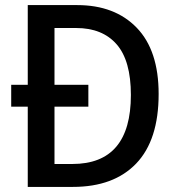

<svg xmlns="http://www.w3.org/2000/svg" viewBox="-20 -734 699 754"><path d="M283 -714Q431 -714 517 -625Q603 -536 603 -365Q603 -184 515 -92Q427 0 266 0H89V-315H24V-401H89V-714ZM279 -624H194V-401H327V-315H194V-90H264Q494 -90 494 -361Q494 -496 438 -560Q382 -624 279 -624Z"/></svg>

Font: Noto Sans Sinhala UI SemiCondensed Medium
Style: Regular
Weight: 500
Width: 4
Designer: Jelle Bosma - Monotype Design Team
Foundry: Monotype Imaging Inc.
Version: Version 2.006; ttfautohint (v1.8.4.7-5d5b)